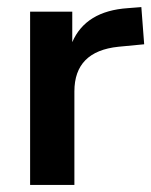

<svg xmlns="http://www.w3.org/2000/svg" viewBox="-20 -522 427 542"><path d="M387 -397 314 -390Q190 -377 190 -264V0H65V-489H184V-403Q222 -491 341 -499L379 -502Z"/></svg>

Font: wassup Sans
Style: Bold
Weight: 700
Version: Version 2.001